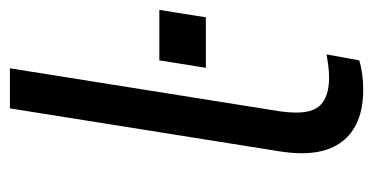

<svg xmlns="http://www.w3.org/2000/svg" viewBox="-203 -542 754 388"><g transform="rotate(-90 174.0 -348.0)"><path d="M187 9Q115 9 82 -33.5Q49 -76 62 -159L149 -705H230L143 -159Q138 -124 143 -102Q148 -80 165.5 -70Q183 -60 211 -60Q223 -60 234.5 -61.5Q246 -63 258 -65L246 1Q233 5 217.5 7Q202 9 187 9ZM231 -309 246 -403H348L333 -309Z"/></g></svg>

Font: Nunito Sans 12pt ExtraLight 12pt
Style: Italic
Weight: 400
Italic angle: -9°
Version: Version 3.101;gftools[0.9.27]